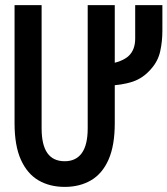

<svg xmlns="http://www.w3.org/2000/svg" viewBox="-20 -720 656 752"><path d="M233.5 12Q175 12 131 -13.5Q87 -39 62 -94Q37 -149 37 -237.5V-700H143V-217.5Q143 -152.5 165.5 -120.5Q188 -88.5 233.5 -88.5Q277.5 -88.5 300.5 -120.5Q323.5 -152.5 323.5 -217.5V-700H429.5V-237.5Q429.5 -150 405.2 -95Q381 -40 336.8 -14Q292.5 12 233.5 12ZM399.5 -384.5V-468Q459.5 -477.5 484.5 -501.5Q509.5 -525.5 509.5 -569V-700H616V-600Q616 -557.5 607.5 -519.2Q599 -481 573 -451.5Q541.5 -414 499.2 -400Q457 -386 399.5 -384.5Z"/></svg>

Font: Overpass Mono SemiBold
Style: Regular
Weight: 600
Monospace: yes
Designer: Delve Withrington, Dave Bailey
Foundry: Delve Fonts LLC
Version: Version 4.000